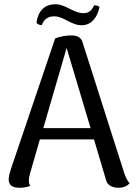

<svg xmlns="http://www.w3.org/2000/svg" viewBox="-20 -874 639 905"><path d="M177 -756C186 -780 203 -797 236 -797C280 -797 315 -755 365 -755C410 -755 439 -791 449 -841C443 -847 435 -849 424 -849C413 -829 404 -812 373 -812C325 -812 291 -854 240 -854C199 -854 160 -831 152 -766C158 -759 169 -755 177 -756ZM565 -60 369 -675C362 -700 340 -707 316 -707C291 -707 266 -703 240 -693L32 -79C26 -61 21 -42 21 -29C21 -1 38 11 73 11C95 11 109 7 123 2C118 -4 116 -12 116 -23C116 -34 119 -46 122 -58L168 -217H423L480 -25C486 -1 509 11 537 11C566 11 581 1 591 -10C579 -23 570 -44 565 -60ZM184 -270 294 -648 407 -270Z"/></svg>

Font: Arima Koshi Medium
Style: Regular
Weight: 500
Designer: Joana Correia and Natanael Gama
Foundry: NDISCOVER
Version: Version 1.019;PS 001.019;hotconv 1.0.88;makeotf.lib2.5.64775